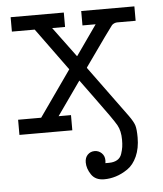

<svg xmlns="http://www.w3.org/2000/svg" viewBox="-49 -502 632 745"><g transform="rotate(-5 266.5 -129.0)"><path d="M14.2 0V-59.1H104L229 -236.8L108.9 -401.9H20V-458H227.1V-401.9H176.8L263.2 -285.2H264.2L346.2 -401.9H294.9V-458H502V-401.9H429.2Q417 -400.9 409.2 -393.1Q402.3 -385.3 297.9 -237.8V-235.8L443.8 -36.1Q460.9 -12.2 465.6 2.9Q470.2 18.1 470.2 49.8Q470.2 91.8 456.1 123.3Q441.9 154.8 418.9 170.4Q396 186 373 193.1Q350.1 200.2 327.1 200.2Q293 200.2 277.1 176.5Q261.2 152.8 261.2 128.9Q261.2 109.9 272.2 98.9Q283.2 87.9 299.1 87.9Q314.9 87.9 326.4 98.9Q337.9 109.9 337.9 127Q337.9 133.8 336.9 138.2H351.1Q370.1 138.2 383.1 130.6Q396 123 400.9 107.9Q405.8 92.8 407.5 81.3Q409.2 69.8 409.2 53.2Q409.2 19 396.5 -3.9Q383.8 -26.9 315.9 -119.1Q283.7 -163.1 264.2 -189.9L171.9 -59.1H220.2V0Z"/></g></svg>

Font: CMU Concrete
Style: Roman
Weight: 500
Version: Version 0.7.0